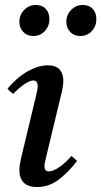

<svg xmlns="http://www.w3.org/2000/svg" viewBox="-20 -741 408 773"><path d="M267 -113Q280 -104 290 -93Q256 -48 216.5 -18Q177 12 129 12Q92 12 75 -6.5Q58 -25 58 -56Q58 -67 60 -79.5Q62 -92 65 -105L125 -355Q132 -384 132 -393Q132 -417 114 -417Q100 -417 77.5 -401.5Q55 -386 33 -363Q26 -368 20.5 -373Q15 -378 10 -384Q50 -431 92.5 -454.5Q135 -478 172 -478Q206 -478 220.5 -460.5Q235 -443 235 -417Q235 -408 233.5 -397.5Q232 -387 230 -376L166 -110Q165 -103 162 -92.5Q159 -82 159 -72Q159 -63 163 -57Q167 -51 177 -51Q194 -51 220 -69Q246 -87 267 -113ZM114 -596Q89 -596 73.5 -612.5Q58 -629 58 -653Q58 -681 77.5 -701Q97 -721 124 -721Q150 -721 164.5 -705Q179 -689 179 -664Q179 -636 160.5 -616Q142 -596 114 -596ZM303 -596Q278 -596 262.5 -612.5Q247 -629 247 -653Q247 -681 266.5 -701Q286 -721 313 -721Q339 -721 353.5 -705Q368 -689 368 -664Q368 -636 349.5 -616Q331 -596 303 -596Z"/></svg>

Font: Tiro Tamil
Style: Italic
Weight: 400
Italic angle: -11°
Designer: Tamil: Fernando Mello & Fiona Ross, assisted by Kaja Sojewska. Latin: John Hudson with Paul Hanslow, assisted by Kaja So
Foundry: Tiro Typeworks Ltd.
Version: Version 1.52